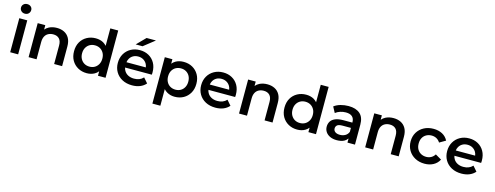

<svg xmlns="http://www.w3.org/2000/svg" viewBox="-23 -1745 7498 2911"><g transform="rotate(15 3726.5 -289.0)"><path d="M82 0V-534H207V0ZM145 -622Q110 -622 87.5 -644Q65 -666 65 -697Q65 -729 87.5 -750.5Q110 -772 145 -772Q180 -772 202.5 -751.5Q225 -731 225 -700Q225 -667 203 -644.5Q181 -622 145 -622Z M371 0V-534H490V-465Q514 -494 551 -513Q604 -540 674 -540Q738 -540 788.5 -515Q839 -490 868 -438.5Q897 -387 897 -306V0H772V-290Q772 -361 738.5 -396Q705 -431 645 -431Q601 -431 567 -413Q533 -395 514.5 -359.5Q496 -324 496 -270V0Z M1283 7Q1206 7 1144.5 -27.5Q1083 -62 1048 -123Q1013 -184 1013 -267Q1013 -350 1048 -411Q1083 -472 1144.5 -506Q1206 -540 1283 -540Q1350 -540 1403 -511Q1432 -494 1455 -468V-742H1579V0H1460V-70Q1437 -41 1405 -23Q1352 7 1283 7ZM1298 -100Q1343 -100 1378.5 -120Q1414 -140 1435.5 -178Q1457 -216 1457 -267Q1457 -319 1435.5 -356.5Q1414 -394 1378.5 -414Q1343 -434 1298 -434Q1253 -434 1217.5 -414Q1182 -394 1160.5 -356.5Q1139 -319 1139 -267Q1139 -216 1160.5 -178Q1182 -140 1217.5 -120Q1253 -100 1298 -100Z M1995 7Q1906 7 1839.5 -28.5Q1773 -64 1736.5 -126Q1700 -188 1700 -267Q1700 -347 1735.5 -408.5Q1771 -470 1833.5 -505Q1896 -540 1976 -540Q2054 -540 2115 -506Q2176 -472 2211 -410Q2246 -348 2246 -264Q2246 -256 2245.5 -246Q2245 -236 2244 -227H1825Q1830 -199 1844 -176Q1866 -139 1906 -119Q1946 -99 1998 -99Q2043 -99 2079 -113Q2115 -127 2143 -157L2210 -80Q2174 -38 2119.5 -15.5Q2065 7 1995 7ZM1824 -310H2128Q2124 -340 2110 -365Q2090 -400 2055.5 -420Q2021 -440 1976 -440Q1930 -440 1895.5 -420Q1861 -400 1842 -365Q1828 -340 1824 -310ZM1889 -607 2024 -744H2171L1997 -607Z M2662 7Q2597 7 2544 -23Q2514 -40 2491 -66V194H2366V-534H2485V-464Q2509 -493 2541 -511Q2594 -540 2662 -540Q2741 -540 2801.5 -506Q2862 -472 2897.5 -411Q2933 -350 2933 -267Q2933 -184 2897.5 -122.5Q2862 -61 2801.5 -27Q2741 7 2662 7ZM2648 -100Q2693 -100 2728.5 -120Q2764 -140 2785 -178Q2806 -216 2806 -267Q2806 -319 2785 -356.5Q2764 -394 2728.5 -414Q2693 -434 2648 -434Q2603 -434 2567 -414Q2531 -394 2510 -356.5Q2489 -319 2489 -267Q2489 -216 2510 -178Q2531 -140 2567 -120Q2603 -100 2648 -100Z M3303 7Q3214 7 3147.5 -28.5Q3081 -64 3044.5 -126Q3008 -188 3008 -267Q3008 -347 3043.5 -408.5Q3079 -470 3141.5 -505Q3204 -540 3284 -540Q3362 -540 3423 -506Q3484 -472 3519 -410Q3554 -348 3554 -264Q3554 -256 3553.5 -246Q3553 -236 3552 -227H3133Q3138 -199 3152 -176Q3174 -139 3214 -119Q3254 -99 3306 -99Q3351 -99 3387 -113Q3423 -127 3451 -157L3518 -80Q3482 -38 3427.5 -15.5Q3373 7 3303 7ZM3132 -310H3436Q3432 -340 3418 -365Q3398 -400 3363.5 -420Q3329 -440 3284 -440Q3238 -440 3203.5 -420Q3169 -400 3150 -365Q3136 -340 3132 -310Z M3674 0V-534H3793V-465Q3817 -494 3854 -513Q3907 -540 3977 -540Q4041 -540 4091.5 -515Q4142 -490 4171 -438.5Q4200 -387 4200 -306V0H4075V-290Q4075 -361 4041.5 -396Q4008 -431 3948 -431Q3904 -431 3870 -413Q3836 -395 3817.5 -359.5Q3799 -324 3799 -270V0Z M4586 7Q4509 7 4447.5 -27.5Q4386 -62 4351 -123Q4316 -184 4316 -267Q4316 -350 4351 -411Q4386 -472 4447.5 -506Q4509 -540 4586 -540Q4653 -540 4706 -511Q4735 -494 4758 -468V-742H4882V0H4763V-70Q4740 -41 4708 -23Q4655 7 4586 7ZM4601 -100Q4646 -100 4681.5 -120Q4717 -140 4738.5 -178Q4760 -216 4760 -267Q4760 -319 4738.5 -356.5Q4717 -394 4681.5 -414Q4646 -434 4601 -434Q4556 -434 4520.5 -414Q4485 -394 4463.5 -356.5Q4442 -319 4442 -267Q4442 -216 4463.5 -178Q4485 -140 4520.5 -120Q4556 -100 4601 -100Z M5376 0V-65Q5357 -37 5326 -19Q5279 7 5208 7Q5148 7 5103 -13.5Q5058 -34 5033.5 -70.5Q5009 -107 5009 -153Q5009 -198 5030.5 -234Q5052 -270 5101 -291Q5150 -312 5231 -312H5369V-320Q5369 -375 5336 -405.5Q5303 -436 5236 -436Q5191 -436 5147.5 -422Q5104 -408 5074 -383L5025 -474Q5068 -507 5127.5 -523.5Q5187 -540 5251 -540Q5367 -540 5430.5 -484.5Q5494 -429 5494 -313V0ZM5369 -229H5240Q5176 -229 5154 -208.5Q5132 -188 5132 -158Q5132 -124 5159 -104Q5186 -84 5234 -84Q5280 -84 5316.5 -105Q5353 -126 5369 -167Z M5654 0V-534H5773V-465Q5797 -494 5834 -513Q5887 -540 5957 -540Q6021 -540 6071.5 -515Q6122 -490 6151 -438.5Q6180 -387 6180 -306V0H6055V-290Q6055 -361 6021.5 -396Q5988 -431 5928 -431Q5884 -431 5850 -413Q5816 -395 5797.5 -359.5Q5779 -324 5779 -270V0Z M6585 7Q6501 7 6435.5 -28.5Q6370 -64 6333 -126Q6296 -188 6296 -267Q6296 -347 6333 -408.5Q6370 -470 6435.5 -505Q6501 -540 6585 -540Q6663 -540 6722.5 -508.5Q6782 -477 6813 -416L6717 -360Q6693 -398 6658.5 -416Q6624 -434 6584 -434Q6538 -434 6501 -414Q6464 -394 6443 -356.5Q6422 -319 6422 -267Q6422 -215 6443 -177.5Q6464 -140 6501 -120Q6538 -100 6584 -100Q6624 -100 6658.5 -118Q6693 -136 6717 -174L6813 -118Q6782 -58 6722.5 -25.5Q6663 7 6585 7Z M7164 7Q7075 7 7008.5 -28.5Q6942 -64 6905.5 -126Q6869 -188 6869 -267Q6869 -347 6904.5 -408.5Q6940 -470 7002.5 -505Q7065 -540 7145 -540Q7223 -540 7284 -506Q7345 -472 7380 -410Q7415 -348 7415 -264Q7415 -256 7414.5 -246Q7414 -236 7413 -227H6994Q6999 -199 7013 -176Q7035 -139 7075 -119Q7115 -99 7167 -99Q7212 -99 7248 -113Q7284 -127 7312 -157L7379 -80Q7343 -38 7288.5 -15.5Q7234 7 7164 7ZM6993 -310H7297Q7293 -340 7279 -365Q7259 -400 7224.5 -420Q7190 -440 7145 -440Q7099 -440 7064.5 -420Q7030 -400 7011 -365Q6997 -340 6993 -310Z"/></g></svg>

Font: Montserrat Thin SemiBold
Style: Regular
Weight: 600
Version: Version 9.000